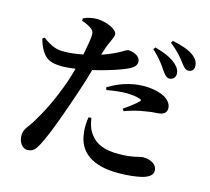

<svg xmlns="http://www.w3.org/2000/svg" viewBox="-118 -940 1235 1130"><g transform="rotate(15 500.0 -375.5)"><path d="M792 -611C808 -587 821 -573 837 -572C859 -572 875 -587 875 -608C875 -627 868 -645 846 -665C816 -693 769 -712 713 -728L703 -715C749 -674 774 -638 792 -611ZM885 -686C904 -662 915 -646 934 -646C955 -646 968 -659 968 -681C968 -704 958 -723 933 -743C905 -764 860 -780 802 -792L794 -778C846 -738 867 -709 885 -686ZM499 -411C544 -419 586 -424 617 -424C646 -424 682 -420 703 -412C711 -409 713 -404 708 -399C698 -387 649 -349 620 -330L629 -317C664 -330 708 -343 752 -349C778 -354 799 -356 817 -357C860 -358 879 -373 879 -400C879 -422 867 -444 837 -463C815 -475 773 -491 707 -491C626 -491 545 -460 493 -425ZM456 -230C460 -205 467 -169 487 -141C526 -84 584 -66 665 -66C753 -66 791 -85 811 -85C850 -85 897 -68 897 -24C897 2 872 19 832 29C800 36 756 43 689 43C536 43 448 -19 437 -131C431 -163 435 -202 439 -229ZM68 -615 56 -606C88 -496 134 -478 210 -478C233 -478 263 -481 291 -485C283 -455 275 -428 267 -404C223 -278 175 -187 138 -127C110 -80 85 -65 85 -24C85 16 109 50 139 50C176 50 190 29 208 -5C247 -78 310 -257 347 -370C362 -413 376 -460 388 -503C450 -517 514 -537 543 -548C616 -574 638 -591 638 -619C638 -657 589 -671 564 -671C555 -671 540 -660 520 -649C493 -634 459 -619 416 -604L420 -620C443 -696 464 -715 464 -741C463 -769 399 -800 338 -801C309 -801 283 -795 256 -783L255 -768C279 -760 299 -751 314 -740C331 -727 334 -719 333 -694C331 -669 324 -626 314 -578C277 -571 233 -564 191 -565C149 -566 120 -577 68 -615Z"/></g></svg>

Font: Noto Serif KR
Style: Bold
Weight: 700
Designer: Ryoko NISHIZUKA 西塚涼子 (kana & ideographs); Frank Grießhammer (Latin, Greek & Cyrillic); Wenlong ZHANG 张文龙 (bopomofo); San
Foundry: Adobe
Version: Version 2.001;hotconv 1.1.0;makeotfexe 2.6.0